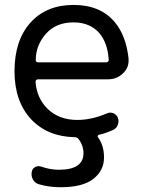

<svg xmlns="http://www.w3.org/2000/svg" viewBox="-20 -578 611 794"><path d="M388.7 -20.5Q385.7 -19.5 384.3 -16.6Q382.8 -13.7 384.8 -10.7Q410.2 23.4 410.2 73.2Q410.2 127 366.2 161.6Q322.3 196.3 230.5 196.3Q182.6 196.3 139.6 183.6Q124 178.7 116.2 164.1Q110.4 153.3 110.4 141.6Q110.4 136.7 111.3 132.8Q113.3 119.1 125.5 112.8Q137.7 106.4 151.4 111.3Q187.5 124 223.6 124Q325.2 124 325.2 55.7Q325.2 23.4 304.7 -2.9Q299.8 -10.7 289.1 -10.7Q177.7 -12.7 109.4 -84Q40 -158.2 40 -283.2Q40 -411.1 106 -484.4Q171.9 -557.6 284.2 -557.6Q393.6 -557.6 453.1 -488.3Q502 -430.7 511.7 -335Q511.7 -331.1 511.7 -327.1Q511.7 -296.9 489.3 -275.4Q463.9 -250 426.8 -250H136.7Q132.8 -250 129.9 -247.1Q127 -244.1 127 -240.2Q131.8 -172.9 175.8 -128.9Q223.6 -82 299.8 -82Q359.4 -82 422.9 -109.4Q436.5 -115.2 449.7 -109.4Q462.9 -103.5 467.8 -89.8Q472.7 -75.2 466.8 -60.5Q460.9 -45.9 446.3 -40Q413.1 -25.4 388.7 -20.5ZM127.9 -329.1Q127.9 -326.2 129.9 -323.2Q132.8 -320.3 136.7 -320.3H419.9Q423.8 -320.3 426.8 -323.2Q429.7 -326.2 429.7 -329.1Q429.7 -330.1 429.7 -330.1Q425.8 -399.4 390.6 -441.4Q351.6 -485.4 284.2 -485.4Q212.9 -485.4 171.9 -440.4Q127.9 -392.6 127.9 -329.1Z"/></svg>

Font: Gen Jyuu GothicX Regular
Style: Regular
Weight: 400
Designer: [Source Han Sans]
Ryoko NISHIZUKA  (kana & ideographs); Paul D. Hunt (Latin, Greek & Cyrillic); Wenlong ZHANG  (bopomofo
Version: Version 1.002.20150607